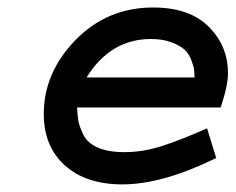

<svg xmlns="http://www.w3.org/2000/svg" viewBox="-20 -478 628 512"><path d="M532.2 -135.7 556.6 -56.6Q413.1 13.7 306.6 13.7Q209 13.7 152.8 -37.1Q96.7 -87.9 96.7 -173.8Q96.7 -284.2 181.2 -371.1Q265.6 -458 388.7 -458Q485.4 -458 536.6 -406.7Q587.9 -355.5 587.9 -283.2Q587.9 -252.9 574.2 -210L568.4 -191.4H185.5Q186.5 -169.9 189 -155.8Q191.4 -141.6 202.1 -119.1Q212.9 -96.7 240.7 -84.5Q268.6 -72.3 311.5 -72.3Q360.4 -72.3 409.7 -87.9Q459 -103.5 532.2 -135.7ZM210.9 -271.5H499Q498 -284.2 497.6 -291.5Q497.1 -298.8 490.7 -316.4Q484.4 -334 473.1 -344.7Q461.9 -355.5 438.5 -364.7Q415 -374 382.8 -374Q274.4 -374 210.9 -271.5Z"/></svg>

Font: Thabit-Bold-Oblique
Style: Bold Oblique
Weight: 700
Designer: Regenerated by Nadim Shaikli
Foundry: MAK Alagha
Version: 0.01